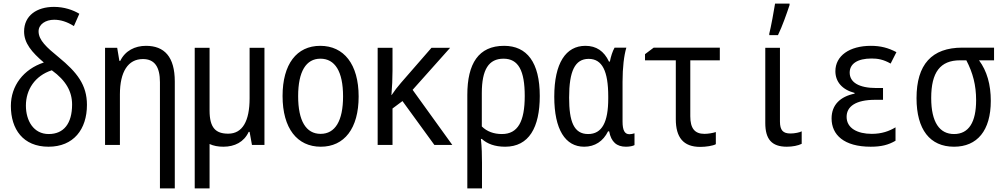

<svg xmlns="http://www.w3.org/2000/svg" viewBox="-20 -800 5540 1060"><path d="M248 10C386 10 460 -86 460 -221C460 -332 405 -401 304 -484C238 -538 193 -578 193 -627C193 -666 232 -691 279 -691C314 -691 350 -680 388 -656L418 -724C383 -745 334 -762 278 -762C183 -762 113 -714 113 -626C113 -562 155 -512 222 -455C110 -418 40 -327 40 -215C40 -87 107 10 248 10ZM249 -60C165 -60 123 -134 123 -217C123 -305 173 -382 266 -412C345 -355 378 -294 378 -223C378 -118 332 -60 249 -60Z M560 0H642V-279C642 -404 687 -474 769 -474C834 -474 863 -430 863 -346V240H945V-350C945 -487 887 -547 786 -547C725 -547 671 -520 644 -464H639L627 -536H560Z M1213 10C1276 10 1327 -16 1353 -72H1358L1371 0H1440V-536H1358V-257C1358 -132 1319 -62 1240 -62C1171 -62 1137 -94 1137 -190V-536H1055V240H1137V-5C1158 5 1184 10 1213 10Z M1751 10C1881 10 1960 -91 1960 -267C1960 -446 1878 -547 1748 -547C1618 -547 1540 -446 1540 -270C1540 -91 1621 10 1751 10ZM1750 -61C1670 -61 1626 -132 1626 -269C1626 -406 1670 -476 1749 -476C1829 -476 1874 -406 1874 -268C1874 -132 1830 -61 1750 -61Z M2065 0H2147V-201L2202 -242L2378 0H2477L2258 -304L2465 -536H2362L2194 -343C2173 -319 2159 -300 2142 -275H2141C2145 -325 2147 -363 2147 -410V-536H2065Z M2560 -276V240H2641V98C2641 59 2640 13 2635 -33H2640C2670 -6 2712 10 2769 10C2900 10 2960 -96 2960 -270C2960 -456 2889 -547 2763 -547C2622 -547 2560 -449 2560 -276ZM2751 -60C2706 -60 2668 -74 2640 -102V-286C2640 -416 2678 -476 2760 -476C2842 -476 2877 -410 2877 -270C2877 -129 2839 -60 2751 -60Z M3205 10C3264 10 3310 -20 3337 -75H3343C3354 -16 3385 10 3436 10C3456 10 3475 6 3483 1V-64C3474 -61 3463 -59 3455 -59C3429 -59 3417 -80 3417 -129V-349C3417 -427 3425 -494 3438 -537H3373C3362 -518 3352 -487 3347 -460H3342C3315 -518 3272 -547 3212 -547C3104 -547 3040 -452 3040 -266C3040 -85 3101 10 3205 10ZM3227 -60C3148 -60 3122 -129 3122 -261C3122 -407 3154 -475 3230 -475C3305 -475 3338 -407 3338 -267V-256C3338 -126 3304 -60 3227 -60Z M3846 11C3877 11 3917 5 3932 -4V-71C3914 -65 3888 -61 3869 -61C3815 -61 3791 -92 3791 -158V-467H3954V-537H3589L3541 -501V-467H3711V-142C3711 -42 3752 11 3846 11Z M4227 -614V-606H4275C4299 -655 4323 -724 4339 -772V-780H4259C4255 -751 4235 -644 4227 -614ZM4324 10C4355 10 4386 4 4406 -6V-75C4396 -69 4367 -63 4344 -63C4303 -63 4286 -81 4286 -129V-536H4205V-121C4205 -31 4241 10 4324 10Z M4787 10C4845 10 4885 0 4924 -23V-97C4889 -76 4848 -61 4793 -61C4714 -61 4654 -92 4654 -155C4654 -212 4704 -249 4812 -249H4855V-314H4819C4721 -314 4671 -346 4671 -399C4671 -448 4714 -477 4792 -477C4825 -477 4857 -472 4897 -449L4929 -512C4884 -536 4841 -547 4788 -547C4670 -547 4592 -492 4592 -407C4592 -349 4629 -305 4698 -287V-283C4620 -267 4571 -222 4571 -146C4571 -56 4639 10 4787 10Z M5247 10C5375 10 5450 -79 5450 -243C5450 -333 5429 -408 5385 -467H5468V-537H5293C5124 -537 5040 -444 5040 -258C5040 -85 5114 10 5247 10ZM5247 -60C5168 -60 5121 -124 5121 -259C5121 -401 5171 -467 5280 -467H5315C5351 -398 5369 -330 5369 -247C5369 -126 5329 -60 5247 -60Z"/></svg>

Font: Noto Sans Mono ExtraCondensed
Style: Regular
Weight: 400
Width: 2
Designer: Monotype Design Team
Foundry: Monotype Imaging Inc.
Version: Version 2.014